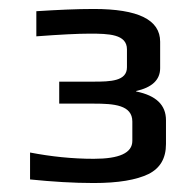

<svg xmlns="http://www.w3.org/2000/svg" viewBox="-20 -679 418 428"><path d="M275 -408V-365C275 -338 246 -325 189 -325C141 -325 94 -330 47 -339V-279C96 -274 144 -271 189 -271C244 -271 284 -278 311 -291C337 -304 350 -326 350 -358V-411C350 -445 328 -466 284 -475L283 -476C319 -484 337 -501 337 -527V-586C337 -635 288 -659 189 -659C150 -659 108 -657 61 -654V-598C114 -602 154 -604 180 -604C222 -604 263 -603 263 -569V-529C263 -498 226 -497 189 -497H112V-448H189C234 -448 275 -445 275 -408Z"/></svg>

Font: Gamestation Text
Style: Bold
Weight: 400
Designer: Jonas Hecksher
Foundry: Jonas Hecksher, Playtypeª, e-types AS
Version: Version 1.003